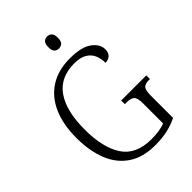

<svg xmlns="http://www.w3.org/2000/svg" viewBox="-263 -1030 1156 1156"><g transform="rotate(-45 315.5 -452.0)"><path d="M358 10Q255 10 187 -35.5Q119 -81 86 -163.5Q53 -246 53 -358Q53 -471 89 -553Q125 -635 194.5 -679.5Q264 -724 364 -724Q462 -724 508 -690Q554 -656 554 -611Q554 -583 538 -568Q522 -553 497 -553Q497 -589 484.5 -618.5Q472 -648 442 -666Q412 -684 361 -684Q242 -684 183 -600Q124 -516 124 -358Q124 -203 180.5 -117.5Q237 -32 369 -32Q401 -32 432 -36.5Q463 -41 484 -50V-219Q484 -269 468 -282Q452 -295 417 -295H403V-326H617V-295H608Q577 -295 563.5 -281.5Q550 -268 550 -217V-31Q507 -10 461.5 0Q416 10 358 10ZM360 -812Q343 -812 331.5 -823Q320 -834 320 -863Q320 -892 331.5 -903Q343 -914 360 -914Q377 -914 389 -903Q401 -892 401 -863Q401 -834 389 -823Q377 -812 360 -812Z"/></g></svg>

Font: Noto Serif Ethiopic SemiCondensed Light
Style: Regular
Weight: 300
Width: 4
Designer: Monotype Design Team
Foundry: Monotype Imaging Inc.
Version: Version 2.102; ttfautohint (v1.8.4.7-5d5b)